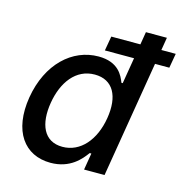

<svg xmlns="http://www.w3.org/2000/svg" viewBox="-108 -827 901 939"><g transform="rotate(15 342.0 -358.0)"><path d="M684.3 -662.6H611.5L622.2 -727.3H516L505.3 -662.6H358L345.2 -589.1H492.9L470.9 -457H464.5C451.3 -490.8 425.1 -552.6 323.9 -552.6C191.8 -552.6 77.4 -448.5 47.9 -271.7C19.2 -95.2 97.3 10.7 230.1 10.7C329.2 10.7 378.2 -50.1 403.4 -84.9H411.9L397.7 0H501.4L599.1 -589.1H671.5ZM442.5 -272.7C423.7 -158 357.2 -79.9 266 -79.9C170.8 -79.9 137.8 -163.4 155.9 -272.7C173.7 -381 233.3 -462.4 328.8 -462.4C421.9 -462.4 461.3 -386.7 442.5 -272.7Z"/></g></svg>

Font: TID UI Medium
Style: Italic
Weight: 500
Italic angle: -9.39999°
Designer: The TID Project Authors
Foundry: Bakken & Bæck
Version: Version 1.001;hotconv 1.0.109;makeotfexe 2.5.65596